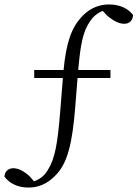

<svg xmlns="http://www.w3.org/2000/svg" viewBox="-42 -735 619 864"><path d="M112 -384H241L229 -234C217 -88 206 -21 172 32C159 54 139 71 111 81L92 59C65 34 40 22 18 22C-7 22 -21 39 -22 60C-1 88 35 109 86 109C127 109 169 95 208 54C262 0 283 -90 296 -246L307 -384H455V-420H310C320 -532 330 -591 363 -639C376 -659 395 -676 420 -686L442 -663C470 -640 494 -628 517 -628C543 -628 555 -645 557 -667C537 -694 501 -715 449 -715C408 -715 366 -701 330 -664C277 -610 256 -539 244 -420H112Z"/></svg>

Font: Noto Serif CJK TC Light
Style: Regular
Weight: 300
Designer: Ryoko NISHIZUKA 西塚涼子 (kana & ideographs); Frank Grießhammer (Latin, Greek & Cyrillic); Wenlong ZHANG 张文龙 (bopomofo); San
Foundry: Adobe
Version: Version 2.001;hotconv 1.1.0;makeotfexe 2.6.0